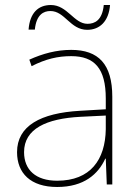

<svg xmlns="http://www.w3.org/2000/svg" viewBox="-20 -736 551 766"><path d="M94 -618H119C125 -678 154 -692 181 -692C239 -692 260 -617 328 -617C378 -617 414 -651 419 -716H394C388 -655 358 -641 329 -641C275 -641 249 -716 183 -716C132 -716 99 -684 94 -618ZM264 -537C205 -537 150 -522 97 -498L106 -472C163 -501 211 -512 264 -512C357 -512 402 -463 402 -343V-300L299 -294C142 -285 48 -234 48 -129C48 -45 102 10 208 10C316 10 372 -42 400 -103H402L406 0H428V-350C428 -480 373 -537 264 -537ZM301 -270 402 -275V-220C400 -99 341 -15 208 -15C123 -15 76 -58 76 -129C76 -222 165 -263 301 -270Z"/></svg>

Font: Noto Sans Lao UI Thin
Style: Regular
Weight: 100
Designer: Monotype Design Team
Foundry: Monotype Imaging Inc.
Version: Version 2.000